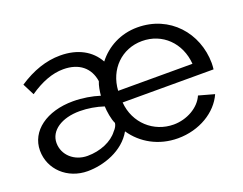

<svg xmlns="http://www.w3.org/2000/svg" viewBox="-90 -700 1113 879"><g transform="rotate(-20 466.5 -260.5)"><path d="M30 -153C30 -61 106 10 204 10C282 10 381 -23 426 -103C472 -35 550 10 644 10C749 10 838 -45 872 -122L796 -143C774 -91 711 -56 647 -56C550 -56 469 -128 461 -231H904C905 -237 906 -253 906 -261C905 -408 799 -531 641 -531C559 -531 490 -493 446 -436C413 -496 350 -531 265 -531C197 -531 130 -508 62 -463L91 -406C149 -446 204 -467 257 -467C334 -467 382 -427 392 -360C384 -341 380 -315 378 -294C341 -306 294 -314 249 -314C120 -314 30 -248 30 -153ZM822 -288H460C466 -391 541 -465 640 -465C739 -465 814 -392 822 -288ZM377 -120C348 -81 290 -56 227 -56C163 -56 113 -101 113 -160C113 -220 174 -261 262 -261C301 -261 342 -254 378 -242C379 -217 385 -177 396 -155C395 -144 388 -131 377 -120Z"/></g></svg>

Font: FIGSv2-sans-serif Medium
Style: Regular
Weight: 500
Designer: Matt McInerney, Pablo Impallari, Rodrigo Fuenzalida,Mirko Velimirovic
Foundry: Matt McInerney, Pablo Impallari, Rodrigo Fuenzalida
Version: Version 4.021;hotconv 1.0.109;makeotfexe 2.5.65596